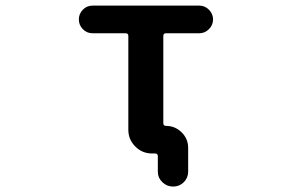

<svg xmlns="http://www.w3.org/2000/svg" viewBox="-20 -567 1040 686"><path d="M543.9 45.9V-8.8Q543.9 -18.6 534.2 -18.6H523.4Q488.3 -18.6 463.4 -43.5Q438.5 -68.4 438.5 -103.5V-438.5Q438.5 -448.2 428.7 -448.2H310.5Q290 -448.2 275.9 -462.9Q261.7 -477.5 261.7 -497.6Q261.7 -517.6 275.9 -532.2Q290 -546.9 310.5 -546.9H692.4Q711.9 -546.9 726.6 -532.2Q741.2 -517.6 741.2 -497.6Q741.2 -477.5 726.6 -462.9Q711.9 -448.2 692.4 -448.2H573.2Q563.5 -448.2 563.5 -438.5V-127Q563.5 -117.2 573.2 -117.2Q605.5 -117.2 628.9 -94.2Q652.3 -71.3 652.3 -38.1V45.9Q652.3 68.4 636.7 84Q621.1 99.6 598.6 99.6Q576.2 99.6 560.1 84Q543.9 68.4 543.9 45.9Z"/></svg>

Font: Rounded-X Mgen+ 2m medium
Style: Regular
Weight: 500
Designer: [Source Han Sans]
Ryoko NISHIZUKA  (kana & ideographs); Paul D. Hunt (Latin, Greek & Cyrillic); Wenlong ZHANG  (bopomofo
Version: Version 1.059.20150602